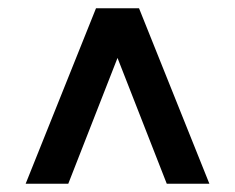

<svg xmlns="http://www.w3.org/2000/svg" viewBox="-20 -715 569 464"><path d="M212 -695H316L486 -271H383L264 -575L145 -271H42Z"/></svg>

Font: D-DIN
Style: DIN-Bold
Weight: 700
Designer: Charles Nix
Foundry: Datto Inc.
Version: Version 1.00